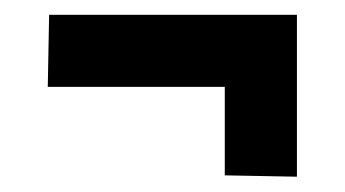

<svg xmlns="http://www.w3.org/2000/svg" viewBox="-20 -295 460 256"><path d="M375.9 -275.3V-59.4L279.7 -61.2V-179.2H43.7L45.5 -275.3Z"/></svg>

Font: FoglihtenBlackPcs
Style: BlackPcs
Weight: 900
Version: Version 0.75